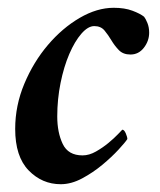

<svg xmlns="http://www.w3.org/2000/svg" viewBox="-20 -467 412 493"><path d="M272 -447Q300 -447 320 -439.5Q340 -432 350 -424Q354 -419 358.5 -408Q363 -397 363 -383Q363 -362 349.5 -344.5Q336 -327 315 -327Q296 -327 285 -338.5Q274 -350 266 -363.5Q258 -377 248.5 -388.5Q239 -400 222 -400Q206 -400 189 -380.5Q172 -361 158 -328.5Q144 -296 135.5 -254Q127 -212 127 -168Q127 -127 141 -97.5Q155 -68 192 -68Q209 -68 226.5 -78Q244 -88 258.5 -100Q273 -112 283 -122.5Q293 -133 294 -134Q299 -134 303 -124.5Q307 -115 307 -110Q302 -102 284.5 -83Q267 -64 243 -44Q219 -24 191 -9Q163 6 136 6Q88 6 53.5 -29.5Q19 -65 19 -136Q19 -196 42.5 -252Q66 -308 103 -351.5Q140 -395 184.5 -421Q229 -447 272 -447Z"/></svg>

Font: Vermiglione SemiBold
Style: Italic
Weight: 600
Italic angle: -11°
Version: Version 1.000